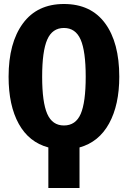

<svg xmlns="http://www.w3.org/2000/svg" viewBox="-20 -731 640 961"><path d="M378 7V210H222V7Q125 -19 74 -111Q23 -203 23 -347Q23 -516 94.5 -613.5Q166 -711 300 -711Q435 -711 506 -614.5Q577 -518 577 -347Q577 -206 526 -113Q475 -20 378 7ZM409 -347Q409 -475 383.5 -533Q358 -591 300 -591Q242 -591 216.5 -533Q191 -475 191 -347Q191 -219 216.5 -161Q242 -103 300 -103Q359 -103 384 -161Q409 -219 409 -347Z"/></svg>

Font: Fira Mono
Style: Bold
Weight: 700
Monospace: yes
Designer: Carrois Corporate & Edenspiekermann AG
Foundry: Carrois Corporate GbR & Edenspiekermann AG
Version: Version 3.206